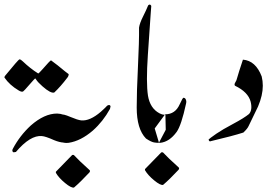

<svg xmlns="http://www.w3.org/2000/svg" viewBox="-21 -632 1207 849"><path d="M46.4 -350.6Q62 -368.7 65.4 -369.6Q71.3 -369.1 80.1 -360.4Q112.8 -329.1 147.9 -307.1Q150.4 -307.1 165.5 -324.2Q200.7 -364.7 204.6 -365.2Q232.4 -345.2 266.6 -316.4L282.7 -304.2Q282.7 -295.4 276.4 -288.1Q247.6 -250 219.2 -223.1Q204.1 -217.3 166.5 -250.5Q146 -268.6 138.7 -280.3Q135.7 -285.2 134.3 -285.2Q132.8 -284.7 111.8 -260.7Q84 -228.5 81.1 -227.5Q74.2 -224.1 61 -232.4Q21.5 -255.9 -1 -288.6Q-2.4 -292 1.5 -296.9Z M260.7 -1.5ZM260.7 -1.5Q242.2 -2.4 218.3 -12.2Q180.2 -29.3 164.1 -30.3Q113.3 -35.2 49.3 40Q39.1 42 37.1 41Q31.2 35.2 35.2 26.9Q66.4 -32.2 115.2 -77.1Q175.3 -129.9 231.4 -129.9Q244.6 -129.9 262.7 -124L305.7 -64.5ZM46.9 45.9Z M304.2 128.4ZM226.1 127.4 298.3 53.2H305.2Q327.6 77.6 374.5 119.6Q379.4 123.5 374.5 130.4Q334.5 173.3 306.2 197.3Q294.4 200.2 266.6 177.2Q238.8 154.3 226.1 132.3Z M260.3 -125.5Q273.9 -122.1 291 -114.7Q321.8 -101.6 338.4 -99.6Q376.5 -96.2 424.8 -137.7Q434.1 -146 443.8 -155.3Q447.8 -159.2 451.7 -163.6Q454.6 -166.5 459.5 -167.5Q466.3 -168.5 467.8 -161.6L465.3 -150.4Q434.6 -94.7 389.6 -54.7Q336.4 -8.8 282.7 -0.5Q272.5 1 260.3 -1L229 -67.9Z M681.6 -377V43.5ZM710.4 -125Q699.7 -123 683.6 -131.3Q642.6 -153.3 633.3 -209Q624.5 -266.6 632.8 -388.7Q644.5 -561 645.5 -573.7L647.9 -605.5L647 -607.4Q645.5 -609.9 644 -610.8Q641.6 -612.3 638.7 -611.3Q634.8 -609.9 633.8 -607.4Q626 -587.9 611.8 -559.6Q596.7 -529.8 593.8 -509.8Q594.7 -451.7 588.9 -334.5Q583.5 -227.1 583.5 -156.7Q583.5 -61.5 624.5 -19.5Q647.9 -3.9 660.9 -2Q673.8 0 681.6 -0.5L711.9 -58.1Z M698.2 116.7ZM620.1 115.7 692.4 41.5H699.2Q721.7 65.9 768.6 107.9Q773.4 111.8 768.6 118.7Q728.5 161.6 700.2 185.5Q688.5 188.5 660.6 165.5Q632.8 142.6 620.1 120.6Z M696.8 115.7ZM799.8 -193.8Q802.2 -189.5 802.7 -184.1Q803.2 -181.2 801.8 -174.3Q780.8 -77.1 759.8 -48.3Q728.5 -5.4 688.5 -0.5H682.1L663.1 -64L709 -126.5Q753.9 -126.5 773.4 -170.4Q787.1 -200.7 790.5 -199.7Q793.9 -198.7 794.9 -198.7Q798.3 -196.8 799.8 -193.8Z M1136.2 -293.9Q1141.1 -273.9 1141.1 -252.9Q1141.1 -210.9 1120.1 -161.1Q1112.3 -145 1078.1 -74.2Q1073.2 -63 1055.2 -45.9Q1008.3 -30.8 911.1 -7.8Q909.2 -6.8 908.2 -6.8Q903.3 -6.8 901.4 -15.1Q903.3 -18.1 936 -41Q962.4 -59.1 1010.3 -84.5Q1058.1 -109.9 1080.1 -127.9Q1096.2 -146 1087.4 -182.1Q1076.2 -225.1 1018.1 -252.9Q1014.2 -257.8 1018.1 -265.1Q1018.1 -265.1 1024.4 -276.9Q1035.2 -314.9 1053.2 -368.2Q1109.4 -363.8 1136.2 -293.9Z"/></svg>

Font: Jameel Khushkhat-L
Style: Regular
Weight: 400
Version: Version 3.5